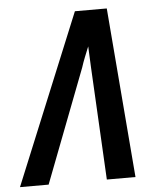

<svg xmlns="http://www.w3.org/2000/svg" viewBox="-59 -782 711 828"><g transform="rotate(-5 297.0 -367.5)"><path d="M-6 0 296 -735H434L494 0H370L344 -490Q343 -512 342 -534.5Q341 -557 340 -579Q331 -557 322 -534.5Q313 -512 306 -490L118 0Z"/></g></svg>

Font: Iosevka Extended Oblique
Style: Bold
Weight: 700
Width: 7
Italic angle: -9°
Monospace: yes
Designer: Belleve Invis
Foundry: Belleve Invis
Version: Version 32.5.0; ttfautohint (v1.8.4)